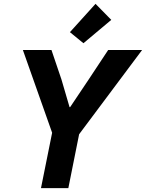

<svg xmlns="http://www.w3.org/2000/svg" viewBox="-20 -980 760 1000"><path d="M251.5 -288.6 99.1 -719.7H248L300.3 -565.4L342.3 -421.9H345.2L441.4 -565.4L543.5 -719.7H720.2L392.1 -280.8L335.9 0H193.4ZM344.2 -812.5 477.5 -960 559.6 -876.5 414.6 -754.9Z"/></svg>

Font: Reddit Sans Fudge
Style: Bold
Weight: 700
Italic angle: -11.25°
Designer: Stephen Hutchings
Version: Version 1.013